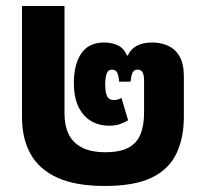

<svg xmlns="http://www.w3.org/2000/svg" viewBox="-20 -604 684 637"><path d="M328 13Q231 13 170.5 -14.5Q110 -42 81.5 -93Q53 -144 53 -215V-584H194V-227Q194 -188 207.5 -159.5Q221 -131 251 -115Q281 -99 330 -99Q379 -99 407 -114.5Q435 -130 446.5 -159.5Q458 -189 458 -230V-337Q458 -355 453 -364Q448 -373 437 -373Q424 -373 419.5 -362.5Q415 -352 413 -333H375Q374 -352 369 -362.5Q364 -373 351 -373Q339 -373 334 -360Q329 -347 329 -323Q329 -299 335 -285.5Q341 -272 358 -272Q363 -272 369.5 -273.5Q376 -275 383 -279L405 -205Q392 -197 377 -192Q362 -187 343 -187Q307 -187 280.5 -203.5Q254 -220 239.5 -251.5Q225 -283 225 -329Q225 -390 249.5 -426.5Q274 -463 326 -463Q352 -463 372 -453Q392 -443 401 -420H404Q414 -442 434.5 -452.5Q455 -463 485 -463Q514 -463 538 -452Q562 -441 576 -416.5Q590 -392 590 -350V-217Q590 -146 565 -94Q540 -42 483 -14.5Q426 13 328 13Z"/></svg>

Font: Noto Sans Thai
Style: Bold
Weight: 700
Designer: Monotype Design Team
Foundry: Monotype Imaging Inc.
Version: Version 2.001